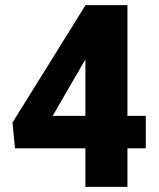

<svg xmlns="http://www.w3.org/2000/svg" viewBox="-20 -731 620 751"><path d="M478.5 -277.8V-710.9H314V-710L28.8 -251.5L38.6 -150.9H314V0H478.5V-150.9H550.3V-277.8ZM303.2 -480 314 -497.6V-277.8H186Z"/></svg>

Font: Vazirmatn Black
Style: Regular
Weight: 900
Designer: Saber Rastikerdar
Foundry: Saber Rastikerdar
Version: Version 33.003